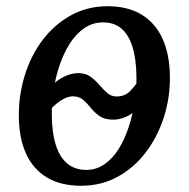

<svg xmlns="http://www.w3.org/2000/svg" viewBox="-20 -586 606 617"><path d="M240.5 11Q176.5 11 132 -15Q87.5 -41 64.2 -91.2Q41 -141.5 40.5 -212.5Q40 -281 59.8 -344.5Q79.5 -408 117.2 -457.8Q155 -507.5 208 -536.8Q261 -566 326 -566Q390.5 -566 434.8 -539.2Q479 -512.5 502.2 -461.8Q525.5 -411 526 -338.5Q526.5 -271 506.2 -208.2Q486 -145.5 448.2 -96Q410.5 -46.5 357.8 -17.8Q305 11 240.5 11ZM257 -40Q289.5 -40 315.8 -58.2Q342 -76.5 361.2 -107.2Q380.5 -138 393.2 -176.8Q406 -215.5 412.5 -257.2Q419 -299 418.5 -338.5Q418 -395.5 406 -434.5Q394 -473.5 370.8 -493.8Q347.5 -514 311.5 -514Q278 -514 251.5 -496Q225 -478 205 -447Q185 -416 171.8 -377.2Q158.5 -338.5 152.2 -296.8Q146 -255 146.5 -215.5Q147 -158 159.8 -118.8Q172.5 -79.5 197 -59.8Q221.5 -40 257 -40ZM344 -201.5Q316.5 -201.5 300.2 -212.8Q284 -224 272.2 -238.8Q260.5 -253.5 247.8 -264.8Q235 -276 215 -276.5Q201.5 -276.5 187.8 -269.8Q174 -263 162 -253.2Q150 -243.5 142 -233.5L150 -314Q165 -329.5 187.2 -340.2Q209.5 -351 231.5 -351Q255 -351 270.8 -339.5Q286.5 -328 299 -313.5Q311.5 -299 324.2 -287.5Q337 -276 355 -276Q381.5 -276 398.5 -293.8Q415.5 -311.5 425.5 -328L415.5 -231.5Q402.5 -218 383 -209.8Q363.5 -201.5 344 -201.5Z"/></svg>

Font: Merriweather 24pt
Style: Italic
Weight: 400
Italic angle: -7.8°
Designer: Eben Sorkin
Foundry: Eben Sorkin
Version: Version 2.101